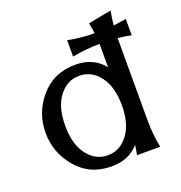

<svg xmlns="http://www.w3.org/2000/svg" viewBox="-135 -863 932 989"><g transform="rotate(-20 331.0 -368.5)"><path d="M579.1 0Q579.1 0 452.1 0Q457.5 -26.9 460.9 -53.2Q406.2 9.8 311.5 9.8Q191.4 9.8 119.1 -76.7Q48.8 -160.6 48.8 -268.6Q48.8 -377.9 119.1 -460.4Q192.9 -546.9 311.5 -546.9Q411.6 -546.9 466.8 -476.6V-604.5Q391.6 -604.5 316.4 -589.8V-679.7Q389.2 -665 461.9 -665Q458.5 -691.4 452.1 -722.7L579.1 -747.1Q571.3 -708 567.9 -668.9Q602.5 -672.9 637.7 -679.7V-589.8Q601.6 -597.2 564.5 -601.1V-146.5Q564.5 -73.2 579.1 0ZM423.8 -426.8Q379.4 -486.3 311.5 -486.3Q243.7 -486.3 199.2 -426.8Q156.2 -369.1 156.2 -268.6Q156.2 -168 199.2 -110.4Q243.7 -50.8 311.5 -50.8Q379.4 -50.8 423.8 -110.4Q466.8 -168 466.8 -268.6Q466.8 -369.1 423.8 -426.8Z"/></g></svg>

Font: Classica
Style: Book
Weight: 400
Version: Version 1.001